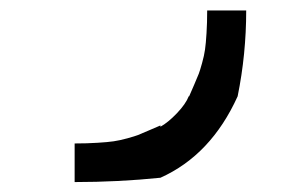

<svg xmlns="http://www.w3.org/2000/svg" viewBox="-20 -187 582 373"><path d="M291.7 59.2Q306.7 50.8 323.8 32.9Q340.8 15 346.7 0H347.5Q350 -5.8 357.1 -22.1Q364.2 -38.3 366.2 -43.8Q368.3 -49.2 372.5 -64.2Q376.7 -79.2 378.3 -90.8Q380 -102.5 381.2 -122.5Q382.5 -142.5 382.5 -166.7H458.3Q458.3 -81.7 441.7 0Q390 114.2 291.7 158.3Q210 166.7 125 166.7V91.7Q149.2 91.7 169.2 90.4Q189.2 89.2 200.8 87.5Q212.5 85.8 227.5 81.7Q242.5 77.5 247.9 75.4Q253.3 73.3 269.6 66.2Q285.8 59.2 291.7 56.7Z"/></svg>

Font: 0xA000
Style: Regular
Weight: 400
Version: Version 0.1